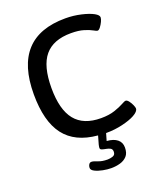

<svg xmlns="http://www.w3.org/2000/svg" viewBox="-164 -811 947 1126"><g transform="rotate(-20 309.5 -248.0)"><path d="M378 7H375L362 52Q404 55 427 73.5Q450 92 450 124Q450 159 433 177.5Q416 196 389.5 203.5Q363 211 334 211Q310 211 282 205.5Q254 200 234 190Q214 180 214 166Q214 154 220 145Q226 136 236 136Q248 136 272 146Q296 156 331 156Q346 156 363 150.5Q380 145 380 125Q380 109 369 103Q358 97 343.5 94.5Q329 92 318.5 88.5Q308 85 308 76Q308 70 311 56.5Q314 43 326 4Q187 -8 120.5 -95Q54 -182 54 -351Q54 -707 380 -707Q430 -707 477.5 -696Q525 -685 552 -670Q577 -656 577 -642Q577 -632 569.5 -616Q562 -600 552 -587Q542 -574 534 -574Q528 -574 510.5 -584Q493 -594 461 -604Q429 -614 381 -614Q270 -614 217 -550.5Q164 -487 164 -350Q164 -215 216.5 -150Q269 -85 378 -85Q428 -85 463.5 -97Q499 -109 519.5 -120.5Q540 -132 547 -132Q556 -132 566 -119Q576 -106 582.5 -91Q589 -76 589 -69Q589 -50 556 -32Q527 -16 478 -4.5Q429 7 378 7Z"/></g></svg>

Font: Asap Medium
Style: Regular
Weight: 500
Designer: Pablo Cosgaya
Foundry: Omnibus-Type
Version: Version 3.001; ttfautohint (v1.8.3)